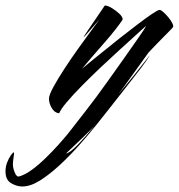

<svg xmlns="http://www.w3.org/2000/svg" viewBox="-178 -412 650 698"><path d="M-97 266Q-117 266 -137.5 254Q-158 242 -158 211Q-158 194 -152 178.5Q-146 163 -138.5 152.5Q-131 142 -128 142Q-127 142 -127 145Q-127 146 -127 149Q-127 152 -128 155Q-129 165 -130 170.5Q-131 176 -131 187Q-131 199 -124 216Q-117 233 -107 229Q-86 223 -61 204.5Q-36 186 -11 161.5Q14 137 35 113.5Q56 90 69 74Q94 42 133 -8Q172 -58 211 -113Q245 -160 275 -203Q305 -246 326.5 -276.5Q348 -307 353 -318Q342 -308 316 -284.5Q290 -261 256.5 -230.5Q223 -200 187 -166Q151 -132 119 -99.5Q87 -67 65 -41Q43 -15 37 0Q20 -2 10 -19.5Q0 -37 0 -53Q0 -66 16 -95.5Q32 -125 56.5 -162.5Q81 -200 107.5 -237Q134 -274 155 -302.5Q176 -331 184 -342Q159 -314 143.5 -295.5Q128 -277 126 -277Q125 -277 142.5 -303Q160 -329 203 -392Q213 -392 228 -383Q243 -374 255.5 -362.5Q268 -351 268 -341Q259 -327 241 -304Q223 -281 200 -255Q177 -229 156 -204.5Q135 -180 120 -162Q123 -165 143 -181Q163 -197 193 -221.5Q223 -246 256.5 -272.5Q290 -299 321 -322.5Q352 -346 374 -361Q396 -376 402 -376Q407 -376 416 -368Q425 -360 434.5 -348.5Q444 -337 449 -326.5Q454 -316 450 -312Q444 -305 418.5 -279.5Q393 -254 362 -221Q325 -170 299.5 -134Q274 -98 252 -69Q284 -107 310 -139.5Q336 -172 351.5 -192Q367 -212 367 -211Q357 -194 333 -162.5Q309 -131 278 -92Q247 -53 216 -13Q198 10 169.5 45.5Q141 81 107 119Q73 157 36.5 190.5Q0 224 -34 245Q-68 266 -97 266ZM62 146Q76 144 104.5 114.5Q133 85 166 45Q150 62 121 90Q92 118 62 146Z"/></svg>

Font: Smooch
Style: Regular
Weight: 400
Designer: Robert E. Leuschke
Foundry: Robert E. Leuschke
Version: Version 1.010; ttfautohint (v1.8.3)